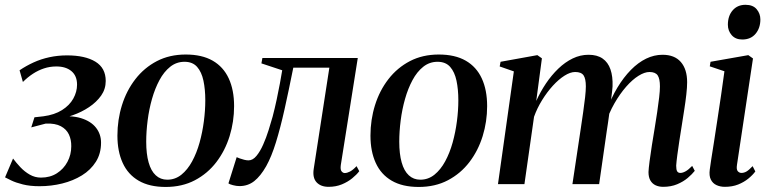

<svg xmlns="http://www.w3.org/2000/svg" viewBox="-34 -748 3118 780"><path d="M126.5 8.5Q87.5 8.5 58.8 1.2Q30 -6 12 -14.8Q-6 -23.5 -13.5 -27.5L19 -104Q32 -86.5 49 -68.5Q66 -50.5 87 -38.5Q108 -26.5 132.5 -26.5Q169.5 -26.5 197 -44Q224.5 -61.5 240 -90.5Q255.5 -119.5 255.5 -153.5Q256 -180 246 -201.5Q236 -223 213.2 -235.2Q190.5 -247.5 152 -246L93 -230.5L106 -271.5L142 -275.5Q187.5 -281.5 218 -300.8Q248.5 -320 263.8 -347.5Q279 -375 279 -404Q279 -440 256.2 -459Q233.5 -478 195 -478Q168.5 -478 145 -470.2Q121.5 -462.5 100 -448.5Q78.5 -434.5 59 -415L45.5 -462.5Q72 -480.5 102 -494.2Q132 -508 166.5 -515.5Q201 -523 238.5 -523Q311.5 -523 353.5 -497.5Q395.5 -472 395.5 -419Q395.5 -386 376.8 -359.5Q358 -333 327.8 -312.8Q297.5 -292.5 261.2 -279.8Q225 -267 190.5 -262.5L194.5 -273Q254.5 -280.5 295 -268Q335.5 -255.5 356 -229.2Q376.5 -203 376.5 -168.5Q376.5 -124 355.5 -90.8Q334.5 -57.5 298.8 -35.5Q263 -13.5 218.5 -2.5Q174 8.5 126.5 8.5Z M720.5 -526.5Q786.5 -526.5 830 -501.5Q873.5 -476.5 895.2 -429.5Q917 -382.5 917 -317Q917 -254 898.8 -195Q880.5 -136 845 -89.5Q809.5 -43 757.8 -15.8Q706 11.5 639 11.5Q573 11.5 529.5 -13.8Q486 -39 464.5 -86Q443 -133 443 -197Q443 -261.5 461.5 -320.8Q480 -380 516 -426.5Q552 -473 603.5 -499.8Q655 -526.5 720.5 -526.5ZM715.5 -497Q683 -497 657.5 -476.8Q632 -456.5 613.8 -422.5Q595.5 -388.5 583.5 -346.2Q571.5 -304 565.8 -259Q560 -214 560 -172.5Q560 -122.5 569.8 -88Q579.5 -53.5 598.8 -35.8Q618 -18 645.5 -18Q677.5 -18 702.8 -38.2Q728 -58.5 746.5 -92.5Q765 -126.5 776.8 -168.8Q788.5 -211 794.2 -255.2Q800 -299.5 800 -340.5Q800 -385 792.5 -420.2Q785 -455.5 766.8 -476.2Q748.5 -497 715.5 -497Z M1350.5 -77.5Q1348 -58.5 1353.8 -51.8Q1359.5 -45 1366.5 -45Q1376 -45 1388 -51.2Q1400 -57.5 1414.5 -73L1425.5 -52.5Q1415 -38.5 1397 -23.8Q1379 -9 1354.8 1Q1330.5 11 1301 11Q1269 11 1252 -7.5Q1235 -26 1240.5 -62L1304 -473H1157.5Q1139 -380.5 1122 -304.2Q1105 -228 1087 -169.8Q1069 -111.5 1047.5 -73Q1024.5 -32.5 998.8 -12.2Q973 8 939 8Q926.5 8 912.2 4.2Q898 0.5 894 -3L927.5 -109.5Q931.5 -107.5 939.8 -104.5Q948 -101.5 957.8 -99Q967.5 -96.5 975.5 -96.5Q993 -96.5 1008 -114.8Q1023 -133 1035.2 -160.8Q1047.5 -188.5 1057 -218.8Q1066.5 -249 1073.5 -274Q1082.5 -308.5 1090 -343.5Q1097.5 -378.5 1103.2 -409.5Q1109 -440.5 1112.5 -462.5L1028 -490.5L1032 -512.5H1419.5Z M1748.5 -526.5Q1814.5 -526.5 1858 -501.5Q1901.5 -476.5 1923.2 -429.5Q1945 -382.5 1945 -317Q1945 -254 1926.8 -195Q1908.5 -136 1873 -89.5Q1837.5 -43 1785.8 -15.8Q1734 11.5 1667 11.5Q1601 11.5 1557.5 -13.8Q1514 -39 1492.5 -86Q1471 -133 1471 -197Q1471 -261.5 1489.5 -320.8Q1508 -380 1544 -426.5Q1580 -473 1631.5 -499.8Q1683 -526.5 1748.5 -526.5ZM1743.5 -497Q1711 -497 1685.5 -476.8Q1660 -456.5 1641.8 -422.5Q1623.5 -388.5 1611.5 -346.2Q1599.5 -304 1593.8 -259Q1588 -214 1588 -172.5Q1588 -122.5 1597.8 -88Q1607.5 -53.5 1626.8 -35.8Q1646 -18 1673.5 -18Q1705.5 -18 1730.8 -38.2Q1756 -58.5 1774.5 -92.5Q1793 -126.5 1804.8 -168.8Q1816.5 -211 1822.2 -255.2Q1828 -299.5 1828 -340.5Q1828 -385 1820.5 -420.2Q1813 -455.5 1794.8 -476.2Q1776.5 -497 1743.5 -497Z M2167.5 -511 2144.5 -338Q2161.5 -375.5 2184 -409Q2206.5 -442.5 2234 -469Q2261.5 -495.5 2292.5 -510.5Q2323.5 -525.5 2357 -525.5Q2392 -525.5 2414 -510.2Q2436 -495 2446 -466.2Q2456 -437.5 2454.5 -397Q2454 -389 2452.5 -375Q2451 -361 2448.5 -343.5Q2446 -326 2443 -307.5L2430.5 -298.5Q2449 -350.5 2474.2 -392.2Q2499.5 -434 2529 -464Q2558.5 -494 2591 -509.8Q2623.5 -525.5 2657.5 -525.5Q2706.5 -525.5 2732 -496Q2757.5 -466.5 2757.5 -414Q2757.5 -393 2754.2 -364.2Q2751 -335.5 2745.8 -302.8Q2740.5 -270 2735.5 -237Q2730.5 -207 2725.8 -175.5Q2721 -144 2717.5 -117.5Q2714 -91 2713 -75Q2713 -58.5 2717 -52Q2721 -45.5 2730 -45.5Q2739.5 -45.5 2751.2 -52Q2763 -58.5 2778 -74L2788.5 -54Q2778 -40.5 2760 -25.2Q2742 -10 2717 0.5Q2692 11 2660 11Q2643 11 2629.5 4.8Q2616 -1.5 2608.2 -14.8Q2600.5 -28 2600.5 -49Q2601 -63 2604.8 -92.2Q2608.5 -121.5 2614.2 -157.2Q2620 -193 2625.5 -226.5Q2631 -260 2635.8 -292.2Q2640.5 -324.5 2643.8 -352Q2647 -379.5 2647 -397Q2647 -428 2637.8 -441.8Q2628.5 -455.5 2604.5 -455.5Q2584.5 -455.5 2559.8 -440Q2535 -424.5 2509.8 -395.8Q2484.5 -367 2462 -327.8Q2439.5 -288.5 2424.5 -241L2444.5 -314.5Q2442.5 -297.5 2440.5 -281.2Q2438.5 -265 2436 -249Q2433.5 -233 2431 -216L2400 0H2291.5L2325.5 -226.5Q2330.5 -260 2335.2 -292.8Q2340 -325.5 2343 -353Q2346 -380.5 2346 -397Q2346 -428 2336.8 -441.8Q2327.5 -455.5 2302.5 -455.5Q2283 -455.5 2259.2 -440.5Q2235.5 -425.5 2212 -399.8Q2188.5 -374 2168.2 -341.2Q2148 -308.5 2135.5 -273.5L2096.5 0H1989L2053.5 -458L1996 -478L1999.5 -497L2149 -524Z M2910.5 11Q2892 11 2876.8 4Q2861.5 -3 2853.8 -18.5Q2846 -34 2849.5 -59.5Q2850.5 -70 2855.2 -99.2Q2860 -128.5 2866.5 -170.8Q2873 -213 2880.5 -262.2Q2888 -311.5 2895.5 -362.2Q2903 -413 2909 -458.5L2849.5 -478.5L2852.5 -497L3006 -524L3025 -510.5L2960 -78.5Q2957 -59.5 2963.2 -52.5Q2969.5 -45.5 2978 -45.5Q2988.5 -45.5 2998.5 -51.2Q3008.5 -57 3023.5 -73L3034.5 -51.5Q3024 -37 3006.2 -22.5Q2988.5 -8 2964.8 1.5Q2941 11 2910.5 11ZM2981.5 -587.5Q2954 -587.5 2938.5 -605.2Q2923 -623 2923 -647.5Q2923 -683.5 2942.5 -706Q2962 -728.5 2994.5 -728.5Q3025 -728.5 3040 -710.5Q3055 -692.5 3055 -669Q3055 -634 3035.5 -610.8Q3016 -587.5 2981.5 -587.5Z"/></svg>

Font: Merriweather 120pt Medium
Style: Italic
Weight: 500
Italic angle: -7.8°
Version: Version 2.101